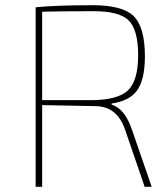

<svg xmlns="http://www.w3.org/2000/svg" viewBox="-20 -718 646 738"><path d="M117 -690Q197 -698 336 -698Q448 -698 492 -658Q537 -615 537 -502Q537 -411 506 -369Q477 -330 409 -320V-316Q460 -300 487 -220L563 0H536L461 -219Q431 -308 349 -310L142 -314V0H117ZM337 -333Q434 -335 471 -370Q511 -407 511 -506Q511 -605 473 -641Q437 -675 340 -675Q208 -675 142 -673V-333Z"/></svg>

Font: Taylor Sans Thin
Style: Regular
Weight: 100
Italic angle: -8°
Designer: Natanael Gama
Version: Version 1.001 September 8, 2015